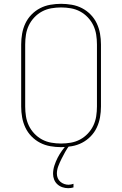

<svg xmlns="http://www.w3.org/2000/svg" viewBox="-20 -763 640 1006"><path d="M300 8Q272 8 243.5 3Q215 -2 190 -15Q165 -28 145 -48.5Q125 -69 113 -94.5Q101 -120 96 -148Q91 -176 91 -205V-530Q91 -559 96 -587Q101 -615 113 -640.5Q125 -666 145 -686.5Q165 -707 190 -720Q215 -733 243.5 -738Q272 -743 300 -743Q328 -743 356.5 -738Q385 -733 410 -720Q435 -707 455 -686.5Q475 -666 487 -640.5Q499 -615 504 -587Q509 -559 509 -530V-205Q509 -176 504 -148Q499 -120 487 -94.5Q475 -69 455 -48.5Q435 -28 410 -15Q385 -2 356.5 3Q328 8 300 8ZM300 -11Q326 -11 351.5 -15.5Q377 -20 399.5 -32Q422 -44 440 -63Q458 -82 469 -105Q480 -128 484 -153.5Q488 -179 488 -205V-530Q488 -556 484 -581.5Q480 -607 469 -630Q458 -653 440 -672Q422 -691 399.5 -703Q377 -715 351.5 -719.5Q326 -724 300 -724Q274 -724 248.5 -719.5Q223 -715 200.5 -703Q178 -691 160 -672Q142 -653 131 -630Q120 -607 116 -581.5Q112 -556 112 -530V-205Q112 -179 116 -153.5Q120 -128 131 -105Q142 -82 160 -63Q178 -44 200.5 -32Q223 -20 248.5 -15.5Q274 -11 300 -11ZM337 223Q322 223 307 218Q292 213 280.5 202.5Q269 192 263.5 177.5Q258 163 258 148Q258 126 265 104.5Q272 83 282 63.5Q292 44 305 26Q318 8 333 -8H343V0Q331 16 321 34Q311 52 302 70Q293 88 285.5 107.5Q278 127 278 147Q278 159 282.5 170Q287 181 296 189Q305 197 316.5 201Q328 205 339 205Q346 205 352.5 203.5Q359 202 365 200V219Q358 221 351 222Q344 223 337 223Z"/></svg>

Font: Iosevka Thin Extended
Style: Regular
Weight: 100
Width: 7
Monospace: yes
Designer: Belleve Invis
Foundry: Belleve Invis
Version: Version 32.5.0; ttfautohint (v1.8.4)